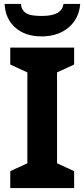

<svg xmlns="http://www.w3.org/2000/svg" viewBox="-20 -956 429 976"><path d="M356.9 0H32.2V-85.9L119.1 -126V-587.9L32.2 -627.9V-713.9H356.9V-627.9L270 -587.9V-126L356.9 -85.9ZM3.4 -936H86.4Q89.8 -892.6 131.8 -880.9Q152.3 -875 194.3 -875Q294.9 -875 302.7 -936H387.7Q381.8 -860.8 328.1 -815.9Q274.4 -771 191.4 -771Q108.4 -771 57.9 -815.4Q7.3 -859.9 3.4 -936Z"/></svg>

Font: NotoSans-Bold
Style: Bold
Weight: 700
Designer: Monotype Design team
Foundry: Monotype Imaging Inc.
Version: Version 1.04